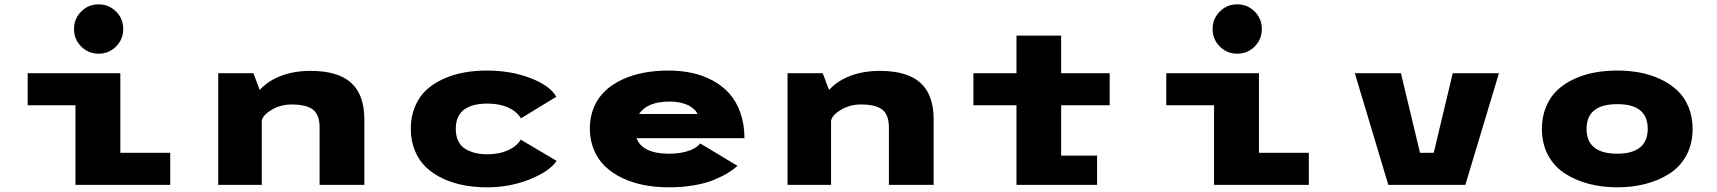

<svg xmlns="http://www.w3.org/2000/svg" viewBox="-20 -828 7690 860"><path d="M421.5 -587.5Q375.5 -587.5 343.5 -619.8Q311.5 -652 311.5 -698Q311.5 -744 343.5 -776.2Q375.5 -808.5 421.5 -808.5Q468 -808.5 500 -776.2Q532 -744 532 -698Q532 -652 500 -619.8Q468 -587.5 421.5 -587.5ZM519 -143.5H742.5V0H318V-356.5H104V-500H519Z M957.5 0V-500H1115L1143.5 -425Q1179.5 -465.5 1238.2 -488Q1297 -510.5 1371.5 -510.5Q1493.5 -510.5 1552.8 -457Q1612 -403.5 1612 -292.5V0H1411.5V-257.5Q1411.5 -314 1381.8 -337Q1352 -360 1286.5 -360Q1237 -360 1197.2 -336.5Q1157.5 -313 1152.5 -287.5V0Z M2473 -107.5Q2443 -61 2353.5 -25Q2264 11 2161.5 11Q2107.5 11 2058.8 2Q2010 -7 1966 -27.2Q1922 -47.5 1889.8 -77.5Q1857.5 -107.5 1838.8 -152Q1820 -196.5 1820 -251Q1820 -306 1838.8 -350.8Q1857.5 -395.5 1889.5 -425Q1921.5 -454.5 1965.8 -474.5Q2010 -494.5 2058.8 -503.2Q2107.5 -512 2161.5 -512Q2268 -512 2356 -478.2Q2444 -444.5 2471.5 -394.5L2313.5 -298Q2294.5 -329 2255.8 -346.5Q2217 -364 2164 -364Q2021.5 -364 2021.5 -251Q2021.5 -218.5 2033 -195.5Q2044.5 -172.5 2065.5 -160.2Q2086.5 -148 2110.5 -142.5Q2134.5 -137 2164 -137Q2216 -137 2255.2 -154.8Q2294.5 -172.5 2312.5 -202.5Z M3283.5 -85Q3264.5 -68 3239.5 -52.8Q3214.5 -37.5 3177.5 -22.2Q3140.5 -7 3088.5 2Q3036.5 11 2977 11Q2917 11 2864.2 0.8Q2811.5 -9.5 2766.8 -31Q2722 -52.5 2690 -83.2Q2658 -114 2640 -157.2Q2622 -200.5 2622 -252.5Q2622 -304 2640 -347Q2658 -390 2690 -420.2Q2722 -450.5 2766.2 -471.2Q2810.5 -492 2862.8 -502Q2915 -512 2973.5 -512Q3029 -512 3078.5 -501.5Q3128 -491 3171.8 -467.5Q3215.5 -444 3246.8 -409.2Q3278 -374.5 3296.2 -323.2Q3314.5 -272 3314.5 -209H2831Q2858 -139.5 2977 -139.5Q3025.5 -139.5 3062.8 -151.8Q3100 -164 3116.5 -185.5ZM2978.5 -373Q2879.5 -373 2842.5 -317.5H3103.5Q3102 -324.5 3094.2 -333.2Q3086.5 -342 3072.2 -351.2Q3058 -360.5 3033.2 -366.8Q3008.5 -373 2978.5 -373Z M3507.5 0V-500H3665L3693.5 -425Q3729.5 -465.5 3788.2 -488Q3847 -510.5 3921.5 -510.5Q4043.5 -510.5 4102.8 -457Q4162 -403.5 4162 -292.5V0H3961.5V-257.5Q3961.5 -314 3931.8 -337Q3902 -360 3836.5 -360Q3787 -360 3747.2 -336.5Q3707.5 -313 3702.5 -287.5V0Z M4340 -356.5V-500H4533V-668.5H4733V-500H4950.5V-356.5H4733V-131H4894V0H4533V-356.5Z M5521.5 -587.5Q5475.5 -587.5 5443.5 -619.8Q5411.5 -652 5411.5 -698Q5411.5 -744 5443.5 -776.2Q5475.5 -808.5 5521.5 -808.5Q5568 -808.5 5600 -776.2Q5632 -744 5632 -698Q5632 -652 5600 -619.8Q5568 -587.5 5521.5 -587.5ZM5619 -143.5H5842.5V0H5418V-356.5H5204V-500H5619Z M6487 -500H6694L6543.5 0H6198.5L6048.5 -500H6255L6340.5 -143.5H6402Z M7224.5 11Q7157 11 7098 -4.2Q7039 -19.5 6990.8 -50Q6942.5 -80.5 6914.5 -132Q6886.5 -183.5 6886.5 -251Q6886.5 -305.5 6905 -349.8Q6923.5 -394 6955 -423.8Q6986.5 -453.5 7030 -473.8Q7073.5 -494 7122 -503Q7170.5 -512 7224.5 -512Q7277.5 -512 7326 -502.8Q7374.5 -493.5 7417.8 -473.2Q7461 -453 7492.8 -423.2Q7524.5 -393.5 7543 -349.2Q7561.5 -305 7561.5 -251Q7561.5 -183.5 7533.5 -132Q7505.5 -80.5 7457.5 -50Q7409.5 -19.5 7350.5 -4.2Q7291.5 11 7224.5 11ZM7224.5 -139.5Q7290 -139.5 7325.2 -167Q7360.5 -194.5 7360.5 -251Q7360.5 -361.5 7224.5 -361.5Q7086.5 -361.5 7086.5 -251Q7086.5 -139.5 7224.5 -139.5Z"/></svg>

Font: League Mono Wide ExtraBold
Style: Regular
Weight: 800
Width: 8
Designer: Tyler Finck
Foundry: The League of Moveable Type / Tyler Finck
Version: Version 2.210